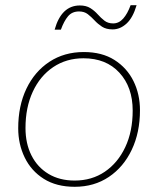

<svg xmlns="http://www.w3.org/2000/svg" viewBox="-20 -709 607 738"><path d="M267 9Q197 9 148.5 -21.5Q100 -52 75 -103.5Q50 -155 50 -216Q50 -302 81.5 -368Q113 -434 170 -471.5Q227 -509 302 -509Q372 -509 420 -478.5Q468 -448 493 -397.5Q518 -347 518 -285Q518 -200 486.5 -133.5Q455 -67 398.5 -29Q342 9 267 9ZM267 -15Q333 -15 383 -49Q433 -83 461.5 -143.5Q490 -204 490 -284Q490 -374 439 -429.5Q388 -485 301 -485Q235 -485 184.5 -451Q134 -417 106 -356.5Q78 -296 78 -217Q78 -157 101 -111.5Q124 -66 166.5 -40.5Q209 -15 267 -15ZM505 -689Q491 -641 466.5 -618.5Q442 -596 413 -596Q388 -596 372 -606.5Q356 -617 343.5 -630.5Q331 -644 317.5 -654.5Q304 -665 284 -665Q257 -665 241.5 -646.5Q226 -628 214 -595H190Q216 -688 287 -688Q311 -688 327 -678Q343 -668 355.5 -654Q368 -640 381.5 -629.5Q395 -619 415 -619Q437 -619 453.5 -637.5Q470 -656 482 -689Z"/></svg>

Font: Work Sans ExtraLight
Style: Italic
Weight: 200
Italic angle: -13°
Designer: Wei Huang
Foundry: Wei Huang
Version: Version 2.012; ttfautohint (v1.8.3)